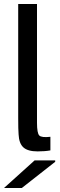

<svg xmlns="http://www.w3.org/2000/svg" viewBox="-30 -750 298 960"><path d="M155 -136Q155 -84 166.5 -72.5Q178 -61 222 -66V2Q194 7 158 7Q109 7 87 -13Q65 -33 63 -78Q61 -101 61 -159V-730H155ZM-10 190 143 52H246V59L79 190Z"/></svg>

Font: Nacelle
Style: Regular
Weight: 400
Designer: Sora Sagano
Foundry: Sora Sagano
Version: Version 1.000;FEAKit 1.0